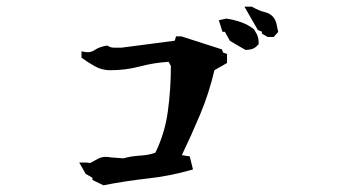

<svg xmlns="http://www.w3.org/2000/svg" viewBox="-20 -735 1040 581"><path d="M259.8 -195.3V-196.8L239.3 -209L219.7 -243.2H240.7L252.9 -241.7Q265.1 -248.5 276.1 -254.4Q287.1 -260.3 300.3 -260.3Q307.1 -260.3 314.5 -258.8L353.5 -255.9Q377.4 -262.7 405.3 -264.2Q430.2 -265.6 450.2 -272.9Q479 -332 488 -398.7Q497.1 -465.3 497.1 -535.2L490.2 -547.9H488.8Q444.3 -544.9 402.3 -533.7Q360.4 -522.5 313.5 -522.5Q288.1 -522.5 266.6 -534.7Q246.6 -545.9 226.6 -560.5V-579.6L235.8 -578.1Q240.7 -577.1 245.6 -577.1Q256.3 -577.1 264.6 -582.5Q280.3 -593.3 301.8 -596.7L304.2 -597.2Q311 -593.3 315.7 -592Q320.3 -590.8 324.7 -590.8H348.1L508.8 -611.8L512.7 -625H528.8L651.9 -585.4L654.8 -576.2L667 -571.8V-548.8V-544.4L628.9 -522.5Q612.3 -452.1 585.7 -388.9Q559.1 -325.7 530.3 -265.6L554.2 -261.7L564 -222.2L556.6 -220.2Q492.7 -202.1 426.5 -194.8Q360.4 -187.5 293 -174.3L259.8 -190.4ZM660.6 -638.7H653.3L642.1 -673.8L664.6 -678.7Q686.5 -675.8 709 -668Q731.4 -660.2 749 -646Q758.8 -629.9 760.7 -622.1Q762.7 -615.2 762.7 -604.5V-601.6Q759.8 -598.1 757.3 -595.7Q745.6 -584 724.6 -584H722.7L675.8 -611.3ZM772.5 -633.3V-639.2L760.3 -644L719.7 -714.8H733.4H742.2Q762.7 -702.6 783.2 -697.8Q809.1 -690.9 816.4 -664.1Q818.8 -651.4 821.8 -638.2L808.1 -623H790Z"/></svg>

Font: Bakudai
Style: Bold
Weight: 700
Version: Version 1.48